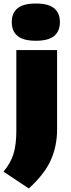

<svg xmlns="http://www.w3.org/2000/svg" viewBox="-35 -835 403 1093"><path d="M129 238 -15 142Q26.5 92.5 42.2 39.8Q58 -13 58 -90V-550H290V-98Q290 -4.5 254.5 75.8Q219 156 129 238ZM169 -603Q98 -603 65 -630.2Q32 -657.5 32 -709Q32 -761 65 -788Q98 -815 169 -815Q240.5 -815 273.2 -788Q306 -761 306 -709Q306 -657.5 273.2 -630.2Q240.5 -603 169 -603Z"/></svg>

Font: Encode Sans Expanded Expanded Black
Style: Regular
Weight: 900
Width: 7
Designer: Multiple Designers
Foundry: Impallari Type
Version: Version 3.000; ttfautohint (v1.8.3) -l 8 -r 50 -G 200 -x 14 